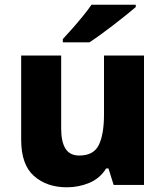

<svg xmlns="http://www.w3.org/2000/svg" viewBox="-20 -786 704 816"><path d="M592 -550V0H463L441 -70H431Q405 -28 360 -9Q315 10 264 10Q179 10 124.5 -38Q70 -86 70 -192V-550H240V-239Q240 -183 258.5 -154Q277 -125 317 -125Q378 -125 400 -170Q422 -215 422 -300V-550ZM557 -756Q541 -742 516 -722Q491 -702 462.5 -680Q434 -658 407 -638.5Q380 -619 360 -606H247V-620Q264 -638 286.5 -663.5Q309 -689 331.5 -716.5Q354 -744 369 -766H557Z"/></svg>

Font: Noto Kufi Arabic ExtraBold
Style: Regular
Weight: 800
Designer: Monotype Design Team, David Williams, Khaled Hosny
Foundry: Google LLC
Version: Version 2.109; ttfautohint (v1.8.4.7-5d5b)